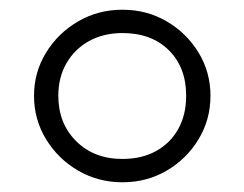

<svg xmlns="http://www.w3.org/2000/svg" viewBox="-20 -730 503 395"><path d="M232 -355Q182 -355 140.8 -379Q99.5 -403 74.8 -443.5Q50 -484 50 -533Q50 -581.5 74.8 -621.8Q99.5 -662 140.8 -686Q182 -710 232 -710Q282 -710 323 -686Q364 -662 388.5 -621.8Q413 -581.5 413 -533Q413 -484 388.5 -443.5Q364 -403 323 -379Q282 -355 232 -355ZM232 -403Q271.5 -403 301 -419.2Q330.5 -435.5 346.8 -464.8Q363 -494 363 -533Q363 -591.5 327.2 -626.8Q291.5 -662 232 -662Q193 -662 163.2 -645.5Q133.5 -629 116.8 -600Q100 -571 100 -533Q100 -476 136.8 -439.5Q173.5 -403 232 -403Z"/></svg>

Font: Geologica Thin Roman Thin
Style: Regular
Weight: 250
Version: Version 1.010;gftools[0.9.28]